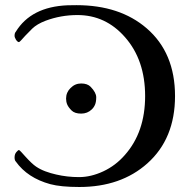

<svg xmlns="http://www.w3.org/2000/svg" viewBox="-20 -726 763 759"><path d="M43 -569.3Q37.6 -578.1 37.6 -584.5Q37.6 -595.7 42.5 -600.6Q103 -699.2 247.1 -705.1Q266.6 -705.6 282.2 -705.6Q453.6 -705.6 559.6 -614.3Q671.9 -517.6 671.9 -346.2Q671.9 -177.7 562.5 -80.1Q458 13.2 293.5 13.2Q220.2 13.2 178.7 2Q88.9 -22.5 42.5 -87.4Q37.6 -92.3 37.6 -103.5Q37.6 -116.7 44.7 -124.8Q51.8 -132.8 54.4 -132.8Q57.1 -132.8 63.7 -125.5Q70.3 -118.2 79.6 -107.9Q106 -78.6 122.6 -67.4Q139.2 -56.2 159.7 -48.6Q180.2 -41 202.1 -36.1Q245.6 -25.9 292.5 -25.9Q339.4 -25.9 388.2 -48.6Q437 -71.3 473.6 -113.3Q553.7 -203.6 553.7 -346.2Q553.7 -488.8 474.1 -579.1Q397.5 -666.5 286.1 -666.5Q220.2 -666.5 160.2 -644Q126 -630.9 107.4 -612.8Q88.9 -594.7 79.6 -584.5Q70.3 -574.2 63.7 -566.9Q57.1 -559.6 54.4 -559.6Q51.8 -559.6 48.6 -562.5Q45.4 -565.4 43 -569.3ZM258.8 -377.9Q276.4 -396 300.8 -396Q325.7 -396 338.4 -382.8Q360.4 -359.9 360.4 -341.6Q360.4 -323.2 355.7 -312.3Q351.1 -301.3 342.8 -293.5Q325.7 -276.9 300.8 -276.9Q275.4 -276.9 262.9 -289.3Q250.5 -301.8 245.8 -312.7Q241.2 -323.7 241.2 -336.2Q241.2 -348.6 245.8 -359.4Q250.5 -370.1 258.8 -377.9Z"/></svg>

Font: Cardo-Italic
Style: Italic
Weight: 400
Italic angle: -12°
Designer: David J. Perry
Foundry: David J. Perry
Version: Version 0.991